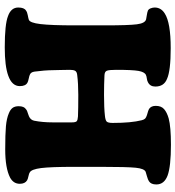

<svg xmlns="http://www.w3.org/2000/svg" viewBox="16 -769 763 835"><g transform="rotate(90 397.5 -351.5)"><path d="M90.3 -295.4V-428.7Q90.3 -528.8 85.7 -565.2Q81.1 -601.6 63.5 -605.5Q57.6 -606.9 45.4 -608.6Q33.2 -610.4 25.9 -613.3Q19.5 -616.7 16.1 -625.5Q12.7 -634.3 12.7 -642.6Q12.7 -670.4 38.6 -686.5Q78.6 -712.4 189.5 -712.4Q288.1 -712.4 323.2 -696.3Q356.4 -683.1 356.4 -645.5Q356.4 -622.6 337.4 -613.3Q331.5 -609.9 321.5 -608.6Q311.5 -607.4 305.7 -604.5Q293 -598.6 288.3 -572Q283.7 -545.4 283.7 -475.1Q283.7 -444.8 287.6 -434.8Q291.5 -424.8 308.1 -424.3Q346.2 -422.4 392.6 -422.4Q449.2 -422.4 483.4 -426.3Q502.4 -428.2 508.5 -433.8Q514.6 -439.5 514.6 -460.4Q514.6 -540.5 502.9 -586.4Q500 -597.2 495.6 -601.3Q491.2 -605.5 481 -608.9Q459 -614.7 452.6 -619.1Q440.4 -627.9 440.4 -647.5Q440.4 -671.4 454.8 -683.8Q469.2 -696.3 495.1 -703.6Q531.7 -713.4 609.4 -713.4Q704.1 -713.4 743.7 -698.7Q782.2 -684.1 782.2 -649.9Q782.2 -626.5 768.1 -617.7Q761.7 -613.3 746.6 -609.1Q731.4 -605 727.5 -603.5Q713.4 -598.1 709.5 -560.5Q705.6 -522.9 705.6 -407.2V-292.5Q705.6 -190.4 710.9 -148.7Q716.3 -106.9 729.5 -99.6Q733.9 -96.2 746.1 -93.8Q758.3 -91.3 764.2 -87.9Q779.3 -78.6 779.3 -56.2Q779.3 -28.3 752 -13.7Q710.9 7.3 629.9 7.3Q563 7.3 528.8 4.2Q494.6 1 473.1 -8.3Q457 -14.6 449.5 -24.4Q441.9 -34.2 441.9 -51.3Q441.9 -74.7 455.1 -83Q459 -86.4 463.6 -88.1Q468.3 -89.8 474.9 -92Q481.4 -94.2 486.3 -96.2Q501.5 -103 504.9 -118.2Q512.2 -154.8 512.2 -198.7V-282.7Q512.2 -298.8 507.3 -303.5Q502.4 -308.1 486.3 -309.1Q453.1 -310.5 392.6 -310.5Q343.8 -310.5 305.7 -305.7Q292 -304.2 287.8 -296.6Q283.7 -289.1 283.7 -273.9Q283.7 -258.3 284.4 -234.4Q285.2 -210.4 285.2 -201.2Q285.6 -162.6 291.5 -119.6Q293.9 -103 306.6 -99.1Q311 -97.2 322.8 -94.7Q334.5 -92.3 339.4 -89.4Q354.5 -81.5 354.5 -56.2Q354.5 -22 309.1 -5.9Q267.6 9.3 186 9.3Q85.4 9.3 49.8 -4.9Q12.7 -18.1 12.7 -49.3Q12.7 -75.2 25.9 -83Q32.7 -88.4 46.4 -90.8Q60.1 -93.3 65.4 -95.2Q79.1 -99.1 84.7 -146Q90.3 -192.9 90.3 -295.4Z"/></g></svg>

Font: Cooper* ExtraBold
Style: Regular
Weight: 800
Designer: Owen Earl
Foundry: indestructible type*
Version: Version 0.001